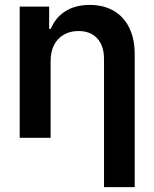

<svg xmlns="http://www.w3.org/2000/svg" viewBox="-20 -557 624 776"><path d="M184.6 0H59.6V-530.3H178.7V-440.4H185.5Q204.1 -486.3 244.4 -511.7Q284.7 -537.1 342.8 -537.1Q397.9 -537.1 439 -513.7Q480 -490.2 502.2 -445.3Q524.4 -400.4 524.4 -337.9V199.2H400.4V-318.4Q400.4 -372.1 373 -401.9Q345.7 -431.6 296.9 -431.6Q264.2 -431.6 238.5 -417.2Q212.9 -402.8 198.7 -375.5Q184.6 -348.1 184.6 -310.5Z"/></svg>

Font: Pretendard SemiBold
Style: Regular
Weight: 600
Designer: Base glyphs from Inter by Rasmus Andersson; Hangeul glyphs from Noto Sans CJK(Source Han Sans) by Jang Soo-young and Kan
Foundry: Kil Hyung-jin
Version: Version 1.309